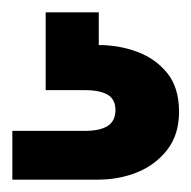

<svg xmlns="http://www.w3.org/2000/svg" viewBox="-20 -27 310 311"><path d="M0 264V185H117Q142 185 154.5 177Q167 169 167 151Q167 134 154.5 126.5Q142 119 117 119H54V-7H140V46Q173 46 202.5 57Q232 68 251 91.5Q270 115 270 154Q270 191 251 215.5Q232 240 202.5 252Q173 264 138 264Z"/></svg>

Font: DM Sans 28pt ExtraBold
Style: Regular
Weight: 800
Version: Version 4.004;gftools[0.9.30]